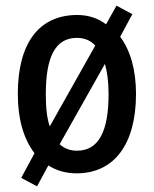

<svg xmlns="http://www.w3.org/2000/svg" viewBox="-20 -603 545 679"><path d="M461 -271C461 -356 441 -425 405 -473L448 -553L392 -583L355 -517C326 -539 292 -550 253 -550C119 -550 43 -452 43 -271C43 -182 63 -113 102 -61L55 26L111 56L151 -18C179 0 212 10 251 10C383 10 461 -92 461 -271ZM142 -270C142 -401 175 -469 252 -469C279 -469 300 -460 317 -442L156 -156C146 -184 142 -223 142 -270ZM364 -271C364 -140 330 -70 252 -70C228 -70 207 -78 191 -93L351 -377C359 -350 364 -314 364 -271Z"/></svg>

Font: Noto Sans Myanmar UI Condensed Medium
Style: Regular
Weight: 500
Width: 3
Designer: Monotype Design Team
Foundry: Monotype Imaging Inc.
Version: Version 2.103